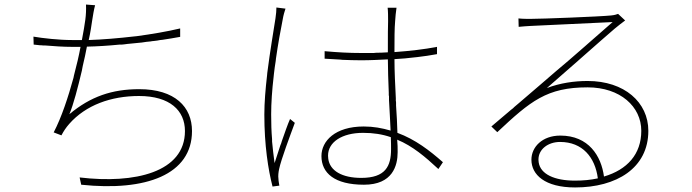

<svg xmlns="http://www.w3.org/2000/svg" viewBox="-20 -794 3040 844"><path d="M824 -218C824 -324 749 -402 592 -402C473 -402 378 -370 285 -292C303 -335 322 -408 340 -484L342 -495L344 -505C351 -534 357 -562 362 -589C407 -590 456 -593 506 -598H516L526 -599C531 -600 536 -600 541 -601L552 -602L562 -603C572 -604 582 -605 592 -606L603 -607C609 -608 616 -609 623 -610L633 -611L643 -612C645 -612 647 -613 648 -613L658 -614C667 -615 675 -616 684 -618L694 -619C720 -623 746 -627 772 -632V-669C713 -655 647 -644 581 -635L571 -634C501 -626 432 -620 370 -618C378 -653 382 -683 385 -703C388 -723 393 -753 398 -771L358 -774C359 -752 358 -729 355 -707C352 -685 347 -654 340 -618C329 -618 320 -618 311 -618H297C239 -618 168 -626 127 -633L128 -598C134 -597 141 -597 147 -596L156 -595C158 -595 160 -595 161 -595L171 -594H180C218 -591 257 -588 298 -588H334C327 -550 317 -507 305 -462L303 -452C280 -368 251 -279 216 -212L250 -199C260 -218 270 -233 284 -249C357 -332 468 -372 591 -372C727 -372 793 -308 793 -218C793 -37 573 15 330 -14L337 18C621 48 824 -26 824 -218Z M1208 22C1207 15 1204 1 1204 -8C1202 -21 1204 -37 1207 -51C1216 -94 1255 -197 1276 -254L1255 -271C1244 -246 1232 -211 1219 -174L1216 -164L1212 -154C1203 -126 1194 -99 1187 -77C1182 -112 1179 -142 1176 -172V-182C1173 -217 1172 -251 1172 -291C1172 -341 1176 -399 1183 -458L1184 -468C1186 -488 1189 -507 1192 -526L1193 -536C1202 -599 1213 -660 1223 -710C1226 -728 1231 -744 1235 -756L1195 -761C1195 -749 1194 -733 1191 -714C1183 -661 1167 -569 1155 -474L1154 -463C1147 -403 1142 -343 1142 -290C1142 -155 1159 -48 1178 26L1208 22ZM1728 -125C1728 -142 1728 -161 1726 -180C1794 -152 1850 -104 1907 -51L1927 -81C1869 -132 1806 -181 1727 -210C1726 -248 1724 -289 1721 -330V-341C1721 -344 1721 -348 1720 -351V-362C1717 -422 1714 -482 1714 -534C1745 -536 1775 -538 1804 -542L1814 -543C1843 -546 1872 -551 1901 -556V-588C1844 -577 1782 -570 1714 -565V-575C1714 -619 1714 -670 1717 -702C1718 -720 1720 -739 1723 -760H1684C1686 -744 1686 -720 1686 -701C1685 -674 1685 -637 1685 -597V-564C1667 -563 1650 -562 1632 -562L1623 -561C1613 -561 1604 -561 1594 -561H1570C1512 -561 1463 -564 1407 -569V-536C1431 -535 1454 -533 1476 -532L1485 -531C1512 -530 1538 -529 1567 -529C1608 -529 1644 -531 1685 -533C1685 -490 1687 -438 1689 -386V-375C1690 -373 1690 -371 1690 -370V-354C1693 -306 1695 -259 1697 -220C1659 -231 1622 -238 1579 -238C1453 -238 1393 -174 1393 -108C1393 -33 1451 18 1580 18C1706 18 1728 -66 1728 -125ZM1422 -110C1422 -169 1483 -210 1576 -210C1621 -210 1660 -204 1698 -191C1699 -170 1699 -152 1699 -138C1699 -64 1675 -12 1568 -12C1484 -12 1430 -43 1423 -96L1422 -109V-110ZM1422 -105V-108V-101Z M2830 -219C2830 -344 2725 -438 2563 -438C2504 -438 2442 -429 2384 -407C2422 -440 2472 -484 2520 -526L2529 -534C2595 -592 2657 -647 2682 -668C2697 -681 2715 -694 2728 -704L2697 -733C2688 -730 2684 -728 2666 -726C2617 -721 2362 -711 2311 -711C2299 -711 2276 -711 2259 -713L2260 -676C2280 -678 2295 -679 2313 -680C2364 -682 2618 -694 2673 -697C2649 -676 2606 -638 2561 -599L2552 -591C2503 -548 2452 -504 2424 -481C2389 -451 2326 -396 2260 -340L2247 -329C2243 -326 2239 -322 2235 -318L2226 -311C2196 -286 2167 -261 2140 -238L2166 -213C2312 -350 2384 -410 2563 -410C2707 -410 2799 -325 2799 -219C2799 -116 2737 -48 2635 -18C2623 -108 2568 -198 2443 -198C2364 -198 2316 -148 2316 -92C2316 -26 2375 30 2508 30C2690 30 2830 -55 2830 -219ZM2347 -93C2347 -137 2388 -170 2442 -170C2540 -170 2596 -103 2608 -10C2576 -3 2544 0 2507 0C2418 0 2356 -28 2348 -80L2347 -91V-93ZM2347 -89V-91V-85Z"/></svg>

Font: Glow Sans SC Normal ExtraLight
Style: Regular
Weight: 200
Designer: Ryoko NISHIZUKA (kana, bopomofo & ideographs); Paul D. Hunt (Latin, Greek & Cyrillic); Sandoll Communications, Soo-young
Version: Version 0.93